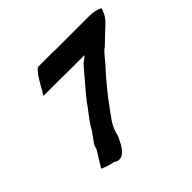

<svg xmlns="http://www.w3.org/2000/svg" viewBox="-146 -780 940 940"><g transform="rotate(-45 323.5 -310.0)"><path d="M90 -40 109 -32C126 -25 143 -22 160 -18C169 -8 195 -1 218 -24H219L220 -25C240 -47 248 -68 257 -85L259 -88L268 -119C280 -159 306 -187 334 -227C368 -274 407 -321 446 -365C453 -373 453 -373 459 -379L460 -381L462 -382C479 -402 496 -424 514 -442L523 -448L524 -449C547 -470 563 -487 585 -507C601 -522 630 -545 641 -578L647 -595L632 -601C608 -611 580 -610 554 -610H346C340 -610 332 -611 321 -611H222L211 -600C190 -579 171 -540 162 -525L142 -492H253C273 -492 296 -491 320 -491H426C417 -483 408 -476 400 -470L397 -468L394 -466C372 -442 353 -418 332 -394C306 -363 278 -332 253 -295C230 -266 207 -236 187 -200L150 -149L149 -146C146 -139 144 -135 141 -123Z"/></g></svg>

Font: SolarCharger
Style: 1052
Weight: 1000
Designer: Mew Too
Foundry: Cannot Into Space Fonts/KineticPlasma Fonts
Version: Version 1.100